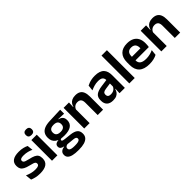

<svg xmlns="http://www.w3.org/2000/svg" viewBox="192 -1859 3225 3225"><g transform="rotate(-45 1804.5 -246.0)"><path d="M223.5 12Q164.5 12 118.8 0.8Q73 -10.5 41 -24.5L29.5 -135.5Q67.5 -118 113.2 -105Q159 -92 214 -92Q262 -92 283.5 -104.2Q305 -116.5 305 -141V-144Q305 -160.5 295.2 -171Q285.5 -181.5 261 -190.2Q236.5 -199 192 -209Q130.5 -223.5 94.8 -242.8Q59 -262 43.5 -290.2Q28 -318.5 28 -358V-362.5Q28 -432 77.5 -467.2Q127 -502.5 224 -502.5Q281.5 -502.5 325.8 -491.2Q370 -480 399.5 -464.5L411 -362.5Q376 -379 332.5 -390.2Q289 -401.5 239 -401.5Q206.5 -401.5 187.8 -396.2Q169 -391 161 -381.5Q153 -372 153 -358.5V-356Q153 -341 161.8 -330Q170.5 -319 194 -310.2Q217.5 -301.5 260 -291.5Q322 -278.5 359.5 -261Q397 -243.5 414 -216.2Q431 -189 431 -145V-139Q431 -63 379.5 -25.5Q328 12 223.5 12Z M513.5 0V-490.5H641.5V0ZM577.5 -548.5Q541 -548.5 523.8 -565.8Q506.5 -583 506.5 -613.5V-616Q506.5 -646.5 523.8 -664Q541 -681.5 577.5 -681.5Q613.5 -681.5 631 -664Q648.5 -646.5 648.5 -616V-613.5Q648.5 -582.5 631 -565.5Q613.5 -548.5 577.5 -548.5Z M962 -150.5Q850.5 -150.5 793 -194.8Q735.5 -239 735.5 -319V-326.5Q735.5 -379.5 758.5 -416.8Q781.5 -454 830.5 -475Q879.5 -496 957.5 -499L1216 -509.5V-415.5L1083 -420.5V-415Q1114.5 -408.5 1135.2 -394.2Q1156 -380 1166.5 -357.8Q1177 -335.5 1177 -304V-299.5Q1177 -227 1123.5 -188.8Q1070 -150.5 962 -150.5ZM956 93.5H970Q1009 93.5 1034.5 88.2Q1060 83 1072.8 72.2Q1085.5 61.5 1085.5 44.5V43Q1085.5 22 1069.2 12.2Q1053 2.5 1017 -1L873.5 -15L903 -16.5Q884.5 -13 870.2 -6.2Q856 0.5 848 11.5Q840 22.5 840 38.5V39.5Q840 58 853 70.2Q866 82.5 892 88Q918 93.5 956 93.5ZM949 190Q878 190 827.5 178.2Q777 166.5 750.2 141Q723.5 115.5 723.5 73.5V71.5Q723.5 43 736 23.5Q748.5 4 771.5 -7.5Q794.5 -19 824.5 -22V-27Q786.5 -34.5 767.2 -51.8Q748 -69 748 -99V-99.5Q748 -120.5 757.5 -135Q767 -149.5 785.8 -158Q804.5 -166.5 832 -168V-182.5L940.5 -155.5L905.5 -156.5Q882.5 -156 873.5 -150.2Q864.5 -144.5 864.5 -134V-133.5Q864.5 -120.5 878.5 -114.8Q892.5 -109 925 -105L1042.5 -92Q1125 -82.5 1164.2 -51.5Q1203.5 -20.5 1203.5 44V46.5Q1203.5 96 1175.5 127.8Q1147.5 159.5 1094.8 174.8Q1042 190 967 190ZM958.5 -239.5Q992 -239.5 1014.2 -249Q1036.5 -258.5 1047.8 -277Q1059 -295.5 1059 -322V-327.5Q1059 -354 1048 -372.2Q1037 -390.5 1015 -399.8Q993 -409 959.5 -409H958Q922.5 -409 900 -399.2Q877.5 -389.5 867 -371.2Q856.5 -353 856.5 -327.5V-322Q856.5 -295.5 867.8 -277Q879 -258.5 901.8 -249Q924.5 -239.5 958.5 -239.5Z M1598.5 0V-294.5Q1598.5 -325.5 1590.2 -348Q1582 -370.5 1563 -383Q1544 -395.5 1511 -395.5Q1482 -395.5 1460.2 -385Q1438.5 -374.5 1424.8 -356.8Q1411 -339 1404 -316.5L1384 -386.5H1408Q1416 -419 1434.8 -445Q1453.5 -471 1485.8 -486.2Q1518 -501.5 1566.5 -501.5Q1623 -501.5 1658 -480.2Q1693 -459 1709.8 -417Q1726.5 -375 1726.5 -313V0ZM1279 0V-490.5H1407L1402 -371L1407 -360.5V0Z M2117.5 0 2122 -120 2118.5 -131V-284.5L2118 -306.5Q2118 -354.5 2091.8 -377Q2065.5 -399.5 2006 -399.5Q1955.5 -399.5 1911.2 -386.2Q1867 -373 1829.5 -355.5L1840.5 -457.5Q1862.5 -469 1890.8 -479.2Q1919 -489.5 1954 -496Q1989 -502.5 2029.5 -502.5Q2089.5 -502.5 2131 -488.2Q2172.5 -474 2197.2 -447.5Q2222 -421 2233 -384.2Q2244 -347.5 2244 -303V0ZM1957 11.5Q1884 11.5 1845.8 -25Q1807.5 -61.5 1807.5 -129V-143Q1807.5 -214.5 1851.5 -248.8Q1895.5 -283 1991 -296L2130 -315L2137.5 -232.5L2009.5 -214Q1967.5 -208.5 1949.8 -194Q1932 -179.5 1932 -151.5V-146.5Q1932 -119 1949.2 -103.8Q1966.5 -88.5 2003.5 -88.5Q2036.5 -88.5 2060 -99Q2083.5 -109.5 2098.8 -126.8Q2114 -144 2120.5 -165.5L2138.5 -102H2116.5Q2108.5 -70.5 2090.8 -44.8Q2073 -19 2041 -3.8Q2009 11.5 1957 11.5Z M2350 0V-661H2478.5V0Z M2822 12Q2696 12 2634.5 -46Q2573 -104 2573 -214V-278Q2573 -387 2630.5 -445.5Q2688 -504 2797.5 -504Q2871.5 -504 2921 -478Q2970.5 -452 2995.2 -404.2Q3020 -356.5 3020 -290V-272.5Q3020 -254.5 3018.2 -235.8Q3016.5 -217 3013.5 -200.5H2897.5Q2899 -228 2899.2 -252.8Q2899.5 -277.5 2899.5 -297.5Q2899.5 -332 2888.5 -356.2Q2877.5 -380.5 2855 -393Q2832.5 -405.5 2797.5 -405.5Q2746 -405.5 2721.5 -377Q2697 -348.5 2697 -296V-250.5L2697.5 -236V-197.5Q2697.5 -174.5 2704.8 -155Q2712 -135.5 2729 -121.2Q2746 -107 2774.2 -99Q2802.5 -91 2845 -91Q2891 -91 2932.8 -101.2Q2974.5 -111.5 3012 -129L3001 -28Q2967.5 -9.5 2922.2 1.2Q2877 12 2822 12ZM2641 -200.5V-285.5H2987.5V-200.5Z M3430 0V-294.5Q3430 -325.5 3421.8 -348Q3413.5 -370.5 3394.5 -383Q3375.5 -395.5 3342.5 -395.5Q3313.5 -395.5 3291.8 -385Q3270 -374.5 3256.2 -356.8Q3242.5 -339 3235.5 -316.5L3215.5 -386.5H3239.5Q3247.5 -419 3266.2 -445Q3285 -471 3317.2 -486.2Q3349.5 -501.5 3398 -501.5Q3454.5 -501.5 3489.5 -480.2Q3524.5 -459 3541.2 -417Q3558 -375 3558 -313V0ZM3110.5 0V-490.5H3238.5L3233.5 -371L3238.5 -360.5V0Z"/></g></svg>

Font: Anek Telugu SemiBold
Style: Regular
Weight: 600
Designer: Omkar Bhoir (Telugu), Yesha Goshar (Latin)
Foundry: Ek Type
Version: Version 1.003